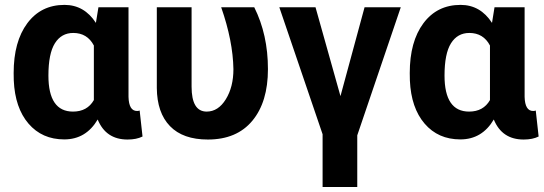

<svg xmlns="http://www.w3.org/2000/svg" viewBox="-20 -558 2217 782"><path d="M177.2 -250Q177.2 -103.5 277.3 -103.5Q335.4 -103.5 362.3 -150.4V-372.6Q335.4 -423.8 278.3 -423.8Q230 -423.8 203.6 -381.8Q177.2 -339.8 177.2 -250ZM503.4 -528.3V-163.6Q504.9 -106 538.1 -106Q544.9 -106 548.8 -107.9L560.5 -2Q536.1 10.3 499.5 10.3Q411.1 10.3 377.9 -71.3Q330.1 9.8 241.7 9.8Q151.4 9.8 96.2 -54.4Q41 -118.7 36.1 -230.5L35.6 -260.3Q35.6 -388.7 91.3 -463.4Q147 -538.1 242.7 -538.1Q323.2 -538.1 370.6 -464.8L380.9 -528.3Z M760.3 -528.3V-205.1Q760.3 -103.5 821.8 -103.5Q868.7 -103.5 899.7 -153.6Q930.7 -203.6 930.7 -276.4Q928.7 -391.6 880.9 -528.3H1015.6Q1071.3 -417 1071.3 -276.4Q1071.3 -142.6 1007.8 -66.2Q944.3 10.3 826.7 10.3Q725.1 10.3 672.4 -44.2Q619.6 -98.6 618.7 -199.7V-528.3Z M1366.7 -166.5 1464.8 -528.3H1612.3L1435.1 -6.8V203.6H1293.9V-11.2L1117.7 -528.3H1265.1Z M1790.5 -250Q1790.5 -103.5 1890.6 -103.5Q1948.7 -103.5 1975.6 -150.4V-372.6Q1948.7 -423.8 1891.6 -423.8Q1843.3 -423.8 1816.9 -381.8Q1790.5 -339.8 1790.5 -250ZM2116.7 -528.3V-163.6Q2118.2 -106 2151.4 -106Q2158.2 -106 2162.1 -107.9L2173.8 -2Q2149.4 10.3 2112.8 10.3Q2024.4 10.3 1991.2 -71.3Q1943.4 9.8 1855 9.8Q1764.6 9.8 1709.5 -54.4Q1654.3 -118.7 1649.4 -230.5L1648.9 -260.3Q1648.9 -388.7 1704.6 -463.4Q1760.3 -538.1 1856 -538.1Q1936.5 -538.1 1983.9 -464.8L1994.1 -528.3Z"/></svg>

Font: MAUL Bold
Style: Bold
Weight: 700
Designer: MAUL
Version: Version 1.0; 2020; ttfautohint (v1.8.3)